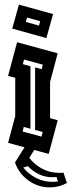

<svg xmlns="http://www.w3.org/2000/svg" viewBox="-20 -667 310 832"><path d="M15 -48 46 -164V-330L15 -338L54 -484L230 -436L197 -312V-155L230 -146L191 0ZM112 -109 83 -117 78 -97 160 -75 165 -95 132 -104V-375L161 -367L165 -387L84 -409L79 -389L112 -380ZM181 -502 33 -543 62 -647 210 -606ZM92 -572 149 -556 154 -575 97 -591ZM45 37 101 -52 136 -29 107 17Q129 46 162.5 64Q196 82 236 82Q241 82 246 82Q251 82 255 81L270 126Q235 145 196 145Q144 145 102.5 114.5Q61 84 45 37ZM231 119 225 100Q216 101 207 101Q176 101 148.5 88Q121 75 101 53L81 59Q103 87 136 104Q169 121 207 121Q213 121 219 120.5Q225 120 231 119Z"/></svg>

Font: Blaka Hollow
Style: Regular
Weight: 400
Designer: Mohamed Gaber
Foundry: Kief Type Foundry
Version: Version 1.003; ttfautohint (v1.8.4.7-5d5b)